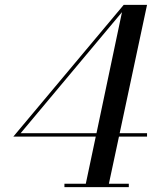

<svg xmlns="http://www.w3.org/2000/svg" viewBox="-20 -770 635 790"><path d="M510 -13.9V0H245.1V-13.9H333L374 -208H34.9L489 -750H585L472.4 -221.9H585V-208H469.5L428 -13.9ZM64.9 -221.9H377L481.9 -720Z"/></svg>

Font: Bodoni* 16
Style: Italic
Weight: 400
Italic angle: -13°
Version: Version 2.000